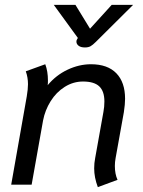

<svg xmlns="http://www.w3.org/2000/svg" viewBox="-20 -759 586 789"><path d="M367 -67Q367 -89 371 -109L405 -299Q409 -320 409 -342Q409 -384 388 -404Q367 -424 321 -424Q281 -424 246 -402Q211 -380 188 -343Q165 -306 157 -264L110 0H26L90 -363Q95 -393 95 -413Q95 -441 86 -466L166 -495Q177 -466 177 -428Q177 -415 176 -409Q210 -450 257.5 -472.5Q305 -495 354 -495Q422 -495 458 -458Q494 -421 494 -353Q494 -331 489 -298L455 -109Q452 -93 452 -77Q452 -44 463 -20L382 10Q367 -30 367 -67ZM294 -588Q294 -594 297 -598L300 -603L201 -739H290L350 -641L439 -739H527L374 -587Q361 -574 352 -569Q343 -564 329 -564Q312 -564 303 -571Q294 -578 294 -588Z"/></svg>

Font: Niramit
Style: Italic
Weight: 400
Italic angle: -10°
Version: Version 1.000; ttfautohint (v1.6)